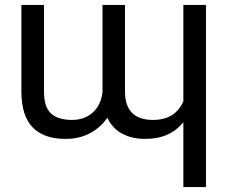

<svg xmlns="http://www.w3.org/2000/svg" viewBox="-20 -548 920 771"><path d="M716.3 -141.1V-528.3H807.1V203.1H716.3V-57.6Q663.1 9.8 562.5 9.8Q509.8 9.8 470.5 -11.2Q431.2 -32.2 411.1 -75.2Q383.8 -35.6 341.1 -12.9Q298.3 9.8 243.2 9.8Q156.2 9.8 111.1 -36.6Q65.9 -83 65.9 -181.2V-528.3H156.7V-180.2Q156.7 -117.2 185.3 -91.8Q213.9 -66.4 269.5 -66.4Q304.7 -66.4 331.3 -81.1Q357.9 -95.7 373 -120.8Q388.2 -146 391.6 -177.7V-528.3H481.9V-180.7Q481.9 -66.4 594.7 -66.4Q683.6 -66.4 716.3 -141.1Z"/></svg>

Font: Mardoto
Style: Regular
Weight: 400
Designer: Christian Robertson, Vahan Hovhannisyan
Foundry: Google
Version: Version 1.000